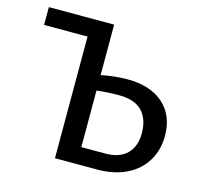

<svg xmlns="http://www.w3.org/2000/svg" viewBox="-97 -767 930 875"><g transform="rotate(15 368.0 -329.0)"><path d="M692 -228Q692 -161 660.5 -109Q629 -57 570.5 -28.5Q512 0 433 0H234V-574H29V-658H337V-420Q404 -433 461 -433Q569 -433 630.5 -378.5Q692 -324 692 -228ZM587 -212Q587 -279 551.5 -316Q516 -353 443 -353Q390 -353 337 -347V-80H450Q517 -80 552 -115Q587 -150 587 -212Z"/></g></svg>

Font: Ysabeau Semibold
Style: Regular
Weight: 600
Designer: Christian Thalmann (Catharsis Fonts)
Version: Version 0.003